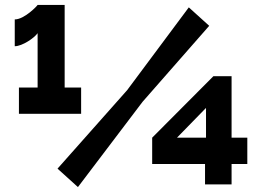

<svg xmlns="http://www.w3.org/2000/svg" viewBox="-20 -751 1060 781"><path d="M243 -395V-731H133C133 -729 80 -672 40 -672V-563C71 -563 120 -597 133 -616V-395H57V-288H310V-395ZM297 10 560 -337 831 -646 748 -721 497 -384 214 -65ZM922 -1V-84H986V-191H922V-441H848L599 -191V-84H814V-1ZM818 -312V-191H700Z"/></svg>

Font: Raleway Black
Style: Regular
Weight: 900
Designer: Matt McInerney, Pablo Impallari, Rodrigo Fuenzalida
Foundry: Matt McInerney, Pablo Impallari, Rodrigo Fuenzalida
Version: Version 3.000g; ttfautohint (v1.5) -l 8 -r 28 -G 28 -x 14 -D